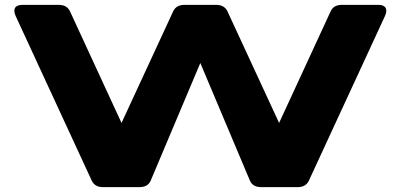

<svg xmlns="http://www.w3.org/2000/svg" viewBox="-20 -770 1648 790"><path d="M404.3 0H553.2C574.7 0 591.8 -7.3 600.1 -26.9L804.2 -510.7L1008.3 -26.9C1016.6 -7.3 1033.7 0 1055.2 0H1204.1C1225.6 0 1241.7 -7.3 1251 -26.9L1563.5 -703.1C1577.1 -732.4 1567.4 -750 1536.6 -750H1387.2C1365.7 -750 1349.1 -742.7 1340.3 -723.1L1128.4 -264.2L916 -723.1C907.2 -742.2 890.6 -750 869.1 -750H739.3C717.8 -750 701.2 -742.2 692.4 -723.1L480 -264.2L268.1 -723.1C258.8 -742.7 242.7 -750 221.2 -750H72.3C41.5 -750 31.2 -732.4 44.9 -703.1L357.4 -26.9C366.7 -7.3 382.8 0 404.3 0Z"/></svg>

Font: Gyrotrope Black
Style: Regular
Weight: 900
Designer: David Moles
Version: Version 1.003;Glyphs 3.3.1 (3343)